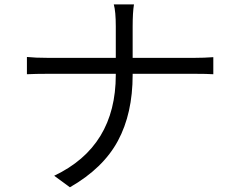

<svg xmlns="http://www.w3.org/2000/svg" viewBox="-20 -791 1040 846"><path d="M564.5 -536.1H837.9Q878.9 -536.1 919.9 -539.1V-463.9Q892.6 -465.8 836.9 -465.8H564.5V-460.9Q564.5 -291 499.5 -170.4Q434.6 -49.8 288.1 34.2L218.8 -16.6Q490.2 -145.5 490.2 -460.9V-465.8H191.4Q135.7 -465.8 98.6 -463.9V-540Q135.7 -536.1 189.5 -536.1H490.2V-674.8Q490.2 -740.2 481.4 -771.5H570.3Q564.5 -736.3 564.5 -673.8Z"/></svg>

Font: GenEi Gothic M SemiLight
Style: Regular
Weight: 350
Designer: o_tamon (Modified); [Source Han Sans]
Ryoko NISHIZUKA  (kana & ideographs); Paul D. Hunt (Latin, Greek & Cyrillic); Wenl
Version: Version 1.1a;Original Version 1.004